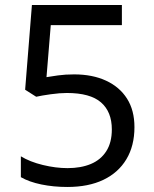

<svg xmlns="http://www.w3.org/2000/svg" viewBox="-20 -734 612 764"><path d="M275 -438Q348 -438 402 -413Q456 -388 485.5 -341.5Q515 -295 515 -228Q515 -154 483 -100.5Q451 -47 391.5 -18.5Q332 10 248 10Q193 10 144.5 0Q96 -10 63 -29V-112Q99 -90 150.5 -77.5Q202 -65 249 -65Q302 -65 341.5 -81.5Q381 -98 403 -132.5Q425 -167 425 -219Q425 -289 382 -326.5Q339 -364 246 -364Q218 -364 182 -359Q146 -354 124 -349L80 -377L107 -714H465V-634H182L165 -427Q182 -430 211 -434Q240 -438 275 -438Z"/></svg>

Font: Noto Sans Khmer UI
Style: Regular
Weight: 400
Designer: Danh Hong and the Monotype Design Team
Foundry: Monotype Imaging Inc.
Version: Version 2.002